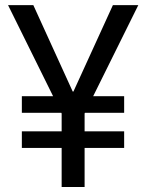

<svg xmlns="http://www.w3.org/2000/svg" viewBox="-20 -748 584 768"><path d="M113.3 -727.5 296.9 -324.7 227.1 -293 12.2 -727.5ZM247.6 -324.7 431.6 -727.5H533.2L317.9 -293ZM318.4 -381.8V0H226.6V-381.8ZM476.6 -363.3V-296.9H67.4V-363.3ZM476.6 -222.7V-156.2H67.4V-222.7Z"/></svg>

Font: Inter 17pt
Style: Regular
Weight: 400
Version: Version 4.001;git-66647c0bb